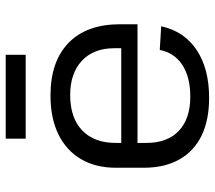

<svg xmlns="http://www.w3.org/2000/svg" viewBox="-60 -685 753 673"><g transform="rotate(-90 316.5 -348.5)"><path d="M310 8Q232 8 177.5 -18.5Q123 -45 94 -96.5Q65 -148 65 -221V-319Q65 -390 95.5 -441.5Q126 -493 182.5 -520.5Q239 -548 318 -548Q438 -548 503 -484.5Q568 -421 568 -304V-243H135V-300H498L484 -277V-324Q484 -397 440 -438Q396 -479 320 -479Q240 -479 196 -437Q152 -395 152 -319V-213Q152 -138 194.5 -98Q237 -58 314 -58Q383 -58 425.5 -86Q468 -114 478 -165L561 -160Q543 -79 477.5 -35.5Q412 8 310 8ZM461 -705V-635H167V-705Z"/></g></svg>

Font: Pathway Extreme
Style: Regular
Weight: 400
Designer: Eduardo Rodriguez Tunni
Foundry: Eduardo Rodriguez Tunni
Version: Version 1.001;gftools[0.9.26]